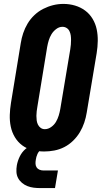

<svg xmlns="http://www.w3.org/2000/svg" viewBox="-20 -766 540 981"><path d="M206 8Q175 8 146 1Q117 -6 94 -23Q71 -40 56 -65Q41 -90 35 -119Q29 -148 30 -178.5Q31 -209 36 -240L86 -545Q90 -571 98.5 -596.5Q107 -622 121 -645.5Q135 -669 155.5 -688.5Q176 -708 200.5 -720.5Q225 -733 251 -739.5Q277 -746 304 -746Q335 -746 363.5 -737.5Q392 -729 415 -712Q438 -695 453 -670Q468 -645 474 -616.5Q480 -588 479.5 -557Q479 -526 474 -495L423 -190Q419 -165 410.5 -139.5Q402 -114 388 -90.5Q374 -67 353.5 -47Q333 -27 308.5 -14.5Q284 -2 257.5 3Q231 8 206 8ZM209 -106Q226 -106 241.5 -117Q257 -128 266 -143.5Q275 -159 280 -175.5Q285 -192 288 -209L339 -514Q341 -526 342 -538Q343 -550 343 -562Q343 -574 341.5 -585Q340 -596 335 -606.5Q330 -617 320.5 -623Q311 -629 299 -629Q282 -629 267 -617.5Q252 -606 243 -591Q234 -576 229 -559.5Q224 -543 221 -526L171 -221Q169 -209 167.5 -197.5Q166 -186 166 -174Q166 -162 167.5 -150.5Q169 -139 174 -129Q179 -119 188 -112.5Q197 -106 209 -106ZM186 195Q169 195 152.5 193Q136 191 120.5 185Q105 179 92.5 168.5Q80 158 72.5 144Q65 130 64 113Q63 96 66 79Q70 56 81 33.5Q92 11 110.5 -5Q129 -21 153 -28Q177 -35 200 -35L194 0Q186 0 180.5 6.5Q175 13 171.5 20.5Q168 28 166 35.5Q164 43 163 50Q161 61 161.5 71Q162 81 167 89Q172 97 181.5 101Q191 105 201 105H276L261 195Z"/></svg>

Font: Iosevka Curly Slab HvObl
Style: Regular
Weight: 900
Italic angle: -9°
Monospace: yes
Designer: Belleve Invis
Foundry: Belleve Invis
Version: Version 11.1.0; ttfautohint (v1.8.3)